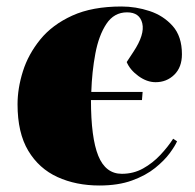

<svg xmlns="http://www.w3.org/2000/svg" viewBox="-20 -557 601 591"><path d="M354 -537Q398 -537 440.5 -523Q483 -509 511.5 -477Q540 -445 540 -390Q540 -350 516.5 -327Q493 -304 459 -304Q432 -304 406 -323Q380 -342 370 -366L391 -398Q426 -451 418 -485Q410 -519 371 -519Q331 -519 307.5 -483.5Q284 -448 273.5 -392Q263 -336 261 -274H419L417 -249H260Q260 -133 282.5 -77.5Q305 -22 355 -22Q391 -22 420.5 -38.5Q450 -55 473.5 -80Q497 -105 513 -130L525 -122Q519 -108 502.5 -85.5Q486 -63 457.5 -40Q429 -17 386.5 -1.5Q344 14 286 14Q214 14 157 -12Q100 -38 67 -93Q34 -148 34 -236Q34 -285 50.5 -337.5Q67 -390 104 -435.5Q141 -481 202.5 -509Q264 -537 354 -537Z"/></svg>

Font: Literata 72pt Black
Style: Italic
Weight: 900
Italic angle: -2°
Designer: Latin by Veronika Burian and Jose Scaglione. Greek by Irene Vlachou. Cyrillic by Vera Evstafieva
Foundry: TypeTogether
Version: Version 3.002